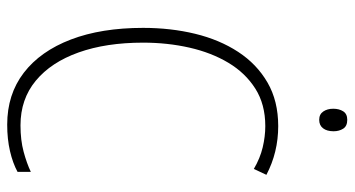

<svg xmlns="http://www.w3.org/2000/svg" viewBox="-240 -710 961 520"><g transform="rotate(90 240.0 -450.5)"><path d="M322 -689Q263 -689 220.5 -662Q178 -635 150.5 -589Q123 -543 109.5 -483.5Q96 -424 96 -358Q96 -258 122.5 -183.5Q149 -109 199 -67.5Q249 -26 320 -26Q360 -26 391.5 -34.5Q423 -43 446 -54V-18Q422 -5 389.5 2.5Q357 10 318 10Q236 10 177.5 -35Q119 -80 87.5 -162.5Q56 -245 56 -358Q56 -433 72 -499Q88 -565 121 -615.5Q154 -666 204 -695Q254 -724 322 -724Q393 -724 454 -692L438 -658Q409 -675 379.5 -682Q350 -689 322 -689ZM305 -911Q322 -911 329 -900Q336 -889 336 -874Q336 -856 328 -845.5Q320 -835 305 -835Q290 -835 282.5 -846Q275 -857 275 -873Q275 -889 282 -900Q289 -911 305 -911Z"/></g></svg>

Font: Noto Sans Lao UI Cond ExtLt
Style: Regular
Weight: 200
Width: 3
Designer: Monotype Design Team
Foundry: Monotype Imaging Inc.
Version: Version 2.000; ttfautohint (v1.8.4.7-5d5b)